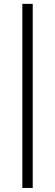

<svg xmlns="http://www.w3.org/2000/svg" viewBox="-20 -730 278 971"><path d="M145.5 -710.5V220.5H93V-710.5Z"/></svg>

Font: Anek Devanagari Light
Style: Regular
Weight: 300
Designer: Kailash Malviya (Devanagari) & Yesha Goshar (Latin)
Foundry: Ek Type
Version: Version 1.003